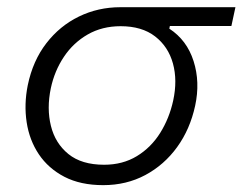

<svg xmlns="http://www.w3.org/2000/svg" viewBox="-20 -516 690 546"><path d="M273.5 10.5Q209 10.5 163.2 -13.2Q117.5 -37 90.5 -77.2Q63.5 -117.5 55.8 -168.5Q48 -219.5 59 -274Q73.5 -343.5 111.8 -393Q150 -442.5 204.5 -469Q259 -495.5 322.5 -495.5H649.5L638 -442H463L461.5 -434.5Q511.5 -402 530.5 -342.2Q549.5 -282.5 535 -215.5Q520.5 -148.5 483.8 -97.8Q447 -47 393.2 -18.2Q339.5 10.5 273.5 10.5ZM276 -47.5Q329 -47.5 369.2 -72Q409.5 -96.5 435.5 -138Q461.5 -179.5 472.5 -230Q485 -287.5 471.8 -335.5Q458.5 -383.5 421 -412.5Q383.5 -441.5 323 -441.5Q270.5 -441.5 229.5 -418Q188.5 -394.5 161.8 -354.5Q135 -314.5 124.5 -265Q112.5 -207.5 124.8 -158Q137 -108.5 174.5 -78Q212 -47.5 276 -47.5Z"/></svg>

Font: Commissioner Light
Style: Italic
Weight: 300
Italic angle: -12°
Designer: Kostas Bartsokas
Foundry: Kostas Bartsokas
Version: Version 1.000; ttfautohint (v1.8.3)